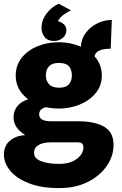

<svg xmlns="http://www.w3.org/2000/svg" viewBox="-20 -730 640 1007"><path d="M290.5 256.5Q196.5 256.5 131.8 231.2Q67 206 33.8 165.8Q0.5 125.5 0.5 80.5Q0.5 33 34.5 6Q68.5 -21 117.5 -21L249 16.5Q205.5 16.5 182 30.8Q158.5 45 158.5 71.5Q158.5 101.5 195.8 115.5Q233 129.5 290.5 129.5Q331 129.5 359.5 116.8Q388 104 402.8 84Q417.5 64 417.5 42.5Q417.5 29.5 410.2 23Q403 16.5 387.5 16.5H249Q199.5 16.5 154 -0.5Q108.5 -17.5 79.8 -47.2Q51 -77 51 -114.5Q51 -145.5 68 -169Q85 -192.5 116.2 -205.5Q147.5 -218.5 189 -218.5L235 -169Q221 -169 209.8 -164.5Q198.5 -160 192 -151.2Q185.5 -142.5 185.5 -129.5Q185.5 -112.5 200.5 -103.2Q215.5 -94 249 -94H387.5Q475.5 -94 525.5 -65.8Q575.5 -37.5 575.5 30.5Q575.5 88.5 540 140.2Q504.5 192 440.5 224.2Q376.5 256.5 290.5 256.5ZM288 -160.5Q228 -160.5 176.8 -181.8Q125.5 -203 94 -241.8Q62.5 -280.5 62.5 -333.5Q62.5 -388 94 -427.2Q125.5 -466.5 176.8 -487.5Q228 -508.5 288 -508.5Q347 -508.5 398.5 -487.5Q450 -466.5 482 -427.2Q514 -388 514 -333.5Q514 -280.5 482 -241.8Q450 -203 398.5 -181.8Q347 -160.5 288 -160.5ZM290 -270Q326.5 -270 341.8 -288.5Q357 -307 357 -333.5Q357 -364.5 341.5 -382.2Q326 -400 288 -400Q253.5 -400 237 -382.2Q220.5 -364.5 220.5 -333.5Q220.5 -307 237.2 -288.5Q254 -270 290 -270ZM476 -428.5 404 -476Q404 -521.5 428 -555Q452 -588.5 489.5 -607Q527 -625.5 566.5 -625.5L560.5 -474.5Q519 -474.5 497.5 -463.2Q476 -452 476 -428.5ZM287.5 -710.5 352 -676Q329.5 -665 310.5 -650.5Q291.5 -636 284 -619Q303.5 -614 316.5 -601Q329.5 -588 328 -567.5Q326.5 -545 307.8 -530Q289 -515 262.5 -515Q229 -515 212.2 -538Q195.5 -561 198 -592Q200 -627.5 224.8 -660Q249.5 -692.5 287.5 -710.5Z"/></svg>

Font: Karla ExtraBold
Style: Regular
Weight: 800
Designer: Jonathan Pinhorn
Version: Version 2.001